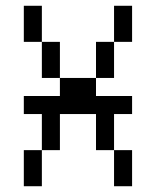

<svg xmlns="http://www.w3.org/2000/svg" viewBox="-20 -645 540 665"><path d="M125 -500H62.5V-625H125ZM62.5 -125H125V0H62.5ZM62.5 -312.5H187.5V-375H312.5V-312.5H437.5V-250H375V-125H312.5V-250H187.5V-125H125V-250H62.5ZM125 -500H187.5V-375H125ZM312.5 -500H375V-375H312.5ZM375 -125H437.5V0H375ZM375 -625H437.5V-500H375Z"/></svg>

Font: 寒蝉点阵体 16px
Style: Regular
Weight: 400
Designer: Designed by Warren2060
Foundry: ChillType
Version: Version 1.000